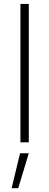

<svg xmlns="http://www.w3.org/2000/svg" viewBox="-20 -748 259 1009"><path d="M131.3 -727.5V0H87.4V-727.5ZM41 241.2 85.4 57.6H131.3L75.7 241.2Z"/></svg>

Font: Inter 16pt ExtraLight
Style: Regular
Weight: 250
Version: Version 4.001;git-66647c0bb